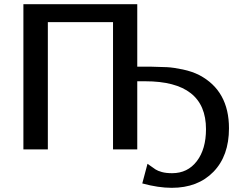

<svg xmlns="http://www.w3.org/2000/svg" viewBox="-20 -715 1153 919"><path d="M92 0V-695H637V-396H698Q748 -395 779 -393.5Q810 -392 855 -382.5Q900 -373 935 -355Q1076 -280 1076 -101Q1076 31 1001.5 107.5Q927 184 802 184Q738 184 661 163L686 69Q714 89 724.5 96Q735 103 755 108.5Q775 114 804 114Q878 114 922 56.5Q966 -1 966 -97Q966 -326 675 -326H637V0H521V-609H209V0Z"/></svg>

Font: Coval
Style: Medium
Weight: 500
Foundry: Context Ltd
Version: Version 001.000